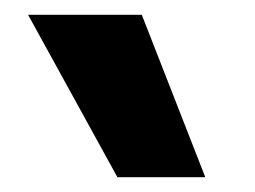

<svg xmlns="http://www.w3.org/2000/svg" viewBox="-20 -810 345 260"><path d="M139 -570 18 -790H172L258 -570Z"/></svg>

Font: M PLUS 1 SemiBold
Style: Regular
Weight: 600
Designer: Coji Morishita
Foundry: UNDERFOREST DESIGN
Version: Version 1.001